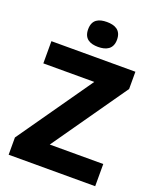

<svg xmlns="http://www.w3.org/2000/svg" viewBox="-167 -1031 928 1130"><g transform="rotate(20 297.0 -466.0)"><path d="M304 -932C254 -932 214 -915 214 -854C214 -794 254 -776 304 -776C353 -776 395 -794 395 -854C395 -915 353 -932 304 -932ZM569 0V-139H234L561 -606V-714H35V-575H354L27 -108V0Z"/></g></svg>

Font: Noto Sans Bengali UI ExtraBold
Style: Regular
Weight: 800
Designer: Jelle Bosma - Monotype Design Team
Foundry: Monotype Imaging Inc.
Version: Version 2.003